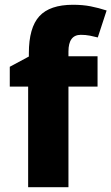

<svg xmlns="http://www.w3.org/2000/svg" viewBox="-20 -785 467 805"><path d="M389 -422H267V0H98V-422H21V-505L101 -548V-562Q101 -669 145 -717Q189 -765 286 -765Q327 -765 360 -758.5Q393 -752 427 -741L390 -628Q375 -632 357 -635.5Q339 -639 319 -639Q267 -639 267 -569V-549H389Z"/></svg>

Font: Noto Sans Meetei Mayek ExtraBold
Style: Regular
Weight: 800
Designer: Monotype Design Team and Neelakash Kshetrimayum
Foundry: Monotype Imaging Inc.
Version: Version 2.002; ttfautohint (v1.8.4.7-5d5b)